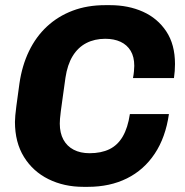

<svg xmlns="http://www.w3.org/2000/svg" viewBox="-20 -715 718 745"><path d="M303.5 10Q228.5 10 168.2 -19.8Q108 -49.5 73 -106Q38 -162.5 38 -242Q38 -261.5 43.5 -303.5Q49 -345.5 55.5 -391.5Q65.5 -460.5 92.5 -516.5Q119.5 -572.5 162.2 -612.2Q205 -652 261.8 -673.5Q318.5 -695 388 -695H407Q478 -695 534.8 -669.5Q591.5 -644 625.2 -593.2Q659 -542.5 659 -466.5Q659 -453 658 -439.5Q657 -426 655 -412H496Q499 -428 499.8 -438.5Q500.5 -449 501 -459.5Q501 -494.5 487 -517.8Q473 -541 447.8 -552.8Q422.5 -564.5 388.5 -564.5Q347 -564.5 314.8 -547.8Q282.5 -531 262 -497.5Q241.5 -464 234 -413.5Q227 -364.5 222.8 -333.2Q218.5 -302 216 -283.5Q213.5 -265 212.8 -254.2Q212 -243.5 212 -235.5Q212 -199 226 -173.2Q240 -147.5 266 -134Q292 -120.5 327.5 -120.5Q372.5 -120.5 404.5 -136Q436.5 -151.5 456.2 -185.2Q476 -219 484 -272.5H635.5Q622.5 -182 580.5 -118.8Q538.5 -55.5 472.5 -22.8Q406.5 10 321 10Z"/></svg>

Font: Chivo Medium
Style: Italic
Weight: 500
Italic angle: -8.05°
Designer: Hector Gatti
Foundry: Omnibus-Type
Version: Version 2.002